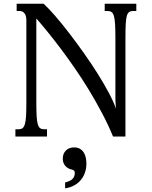

<svg xmlns="http://www.w3.org/2000/svg" viewBox="-20 -736 818 1035"><path d="M589.4 0Q563 -64 529.5 -127.2Q496.1 -190.4 459.5 -250.7Q422.9 -311 384 -367.2Q345.2 -423.3 308.1 -472.7Q271 -522 237.1 -563.7Q203.1 -605.5 175.8 -636.7V-184.6Q175.8 -138.7 177.5 -110.1Q179.2 -81.5 183.8 -65.9Q188.5 -50.3 196.8 -44.7Q205.1 -39.1 218.3 -39.1H233.4V0H63V-39.1H80.1Q92.8 -39.1 100.8 -44.7Q108.9 -50.3 113.8 -65.9Q118.7 -81.5 120.4 -110.1Q122.1 -138.7 122.1 -185.1V-626Q122.1 -652.3 111.8 -664.6Q101.6 -676.8 84.5 -676.8H69.8V-715.8H215.3Q241.2 -691.9 276.9 -650.9Q312.5 -609.9 351.6 -559.1Q390.6 -508.3 430.7 -451.9Q470.7 -395.5 505.4 -340.6Q540 -285.6 566.4 -236.1Q592.8 -186.5 605 -149.9Q604.5 -156.7 604 -165Q603.5 -173.3 603 -181.2Q602.5 -189 602.3 -195.6Q602.1 -202.1 602.1 -205.6V-531.2Q602.1 -577.1 600.3 -605.7Q598.6 -634.3 594 -649.9Q589.4 -665.5 581.1 -671.1Q572.8 -676.8 559.6 -676.8H544.4V-715.8H714.8V-676.8H697.8Q684.6 -676.8 676.3 -671.1Q668 -665.5 663.6 -649.9Q659.2 -634.3 657.7 -605.5Q656.2 -576.7 656.2 -530.8V0ZM445.8 145.5Q445.8 169.9 438.7 192.1Q431.6 214.4 417.2 232.4Q402.8 250.5 381.3 262.7Q359.9 274.9 331.1 279.3V247.6Q360.4 240.2 371.8 227.5Q383.3 214.8 383.3 196.3Q383.3 187.5 378.9 183.6Q374.5 179.7 366.2 177.7Q345.7 173.8 332 158.2Q318.4 142.6 318.4 119.1Q318.4 92.3 335.2 75.4Q352.1 58.6 378.9 58.6Q398.4 58.6 411.4 66.4Q424.3 74.2 431.9 86.7Q439.5 99.1 442.6 114.7Q445.8 130.4 445.8 145.5Z"/></svg>

Font: Arian Grqi
Style: Regular
Weight: 400
Designer: Ruben Hakobyan (Tarumian)
Foundry: Ruben Hakobyan (Tarumian)
Version: Version 1.003